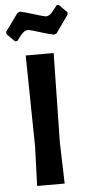

<svg xmlns="http://www.w3.org/2000/svg" viewBox="-66 -910 427 944"><g transform="rotate(-5 147.0 -438.5)"><path d="M262 -877 301 -838V-827L238 -738L226 -734Q206 -737 157.5 -752.5Q109 -768 98 -768Q95 -768 92 -767Q89 -766 85.5 -764.5Q82 -763 79.5 -761Q77 -759 73.5 -755.5Q70 -752 68 -749.5Q66 -747 62 -742.5Q58 -738 56 -735Q54 -732 49.5 -726.5Q45 -721 43 -718H32L-7 -757V-769L56 -856L68 -861Q88 -858 136.5 -842.5Q185 -827 196 -827Q199 -827 202 -828Q205 -829 208.5 -830.5Q212 -832 214.5 -834Q217 -836 220.5 -839.5Q224 -843 226 -845.5Q228 -848 232 -852.5Q236 -857 238 -860Q240 -863 244.5 -868.5Q249 -874 251 -877ZM216 -644 208 -204 214 0H78L85 -192L78 -644Z"/></g></svg>

Font: Alegreya Sans
Style: Bold
Weight: 700
Designer: Juan Pablo del Peral
Foundry: Huerta Tipografica
Version: Version 2.007